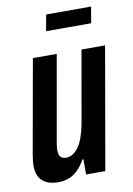

<svg xmlns="http://www.w3.org/2000/svg" viewBox="-82 -752 564 817"><g transform="rotate(-10 200.0 -344.0)"><path d="M105 12Q74 12 53.5 2.5Q33 -7 22 -26Q11 -45 11 -74Q11 -85 12.5 -97.5Q14 -110 16 -123L88 -527H191L125 -152Q124 -145 123 -138Q122 -131 122 -124Q122 -112 125 -103Q128 -94 135.5 -89.5Q143 -85 155 -85Q170 -85 184 -94Q198 -103 209.5 -120Q221 -137 229.5 -162Q238 -187 244 -219L298 -527H400L308 0H225V-66H221Q206 -39 188 -21.5Q170 -4 149 4Q128 12 105 12ZM163 -630 176 -700H370L358 -630Z"/></g></svg>

Font: Archivo ExtraCondensed SemiBold
Style: Italic
Weight: 600
Width: 2
Italic angle: -10°
Designer: Hector Gatti
Foundry: Omnibus-Type
Version: Version 2.001